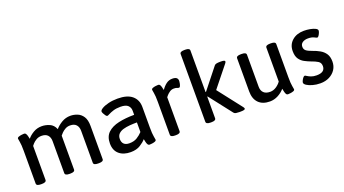

<svg xmlns="http://www.w3.org/2000/svg" viewBox="-58 -1311 3366 1879"><g transform="rotate(-20 1625.0 -372.0)"><path d="M124 2Q78 2 78 -23V-364Q78 -429 72 -458Q66 -487 66 -494Q66 -505 80.5 -510.5Q95 -516 112 -518Q129 -520 137 -520Q150 -520 157 -509Q164 -498 167.5 -482.5Q171 -467 174 -454Q197 -483 236.5 -506.5Q276 -530 324 -530Q365 -530 405 -513Q445 -496 464 -449Q491 -481 532.5 -505.5Q574 -530 622 -530Q659 -530 694.5 -516Q730 -502 753 -467Q776 -432 776 -368V-23Q776 2 730 2H719Q673 2 673 -23V-356Q673 -395 652 -418.5Q631 -442 588 -442Q560 -442 538 -429.5Q516 -417 500.5 -401.5Q485 -386 478 -376Q478 -371 478 -366V-23Q478 2 432 2H422Q376 2 376 -23V-356Q376 -395 355 -418.5Q334 -442 290 -442Q259 -442 234.5 -427Q210 -412 196.5 -396Q183 -380 181 -377V-23Q181 2 135 2Z M1059 7Q984 7 939.5 -31.5Q895 -70 895 -142Q895 -214 937 -253.5Q979 -293 1051 -309Q1123 -325 1214 -325V-368Q1214 -401 1191.5 -423Q1169 -445 1113 -445Q1070 -445 1039 -435Q1008 -425 989.5 -415Q971 -405 965 -405Q957 -405 948 -417Q939 -429 932 -443Q925 -457 925 -464Q925 -478 951 -493.5Q977 -509 1020 -519.5Q1063 -530 1114 -530Q1215 -530 1265.5 -487Q1316 -444 1316 -370V-156Q1316 -90 1322 -61Q1328 -32 1328 -25Q1328 -14 1314 -8.5Q1300 -3 1283 -1Q1266 1 1258 1Q1245 1 1238 -10.5Q1231 -22 1227.5 -38.5Q1224 -55 1221 -69Q1199 -43 1159 -18Q1119 7 1059 7ZM1076 -79Q1124 -79 1156.5 -99Q1189 -119 1214 -146V-246Q1176 -246 1138.5 -243Q1101 -240 1070 -231Q1039 -222 1020 -202.5Q1001 -183 1001 -150Q1001 -116 1020 -97.5Q1039 -79 1076 -79Z M1521 2Q1475 2 1475 -23V-364Q1475 -429 1469 -458Q1463 -487 1463 -494Q1463 -505 1477 -510.5Q1491 -516 1508 -518Q1525 -520 1534 -520Q1547 -520 1553.5 -509Q1560 -498 1563.5 -482.5Q1567 -467 1570 -454Q1593 -488 1621 -509Q1649 -530 1684 -530Q1715 -530 1728.5 -519Q1742 -508 1742 -486Q1742 -477 1739 -462Q1736 -447 1731 -435.5Q1726 -424 1719 -424Q1709 -424 1698.5 -429Q1688 -434 1666 -434Q1642 -434 1622.5 -420.5Q1603 -407 1591 -393Q1579 -379 1577 -376V-23Q1577 2 1532 2Z M1891 2Q1845 2 1845 -23V-728Q1845 -753 1891 -753H1902Q1947 -753 1947 -728V-295H1951L2122 -510Q2129 -519 2144 -522Q2159 -525 2178 -525H2191Q2232 -525 2232 -511Q2232 -503 2222 -491L2051 -278L2244 -30Q2252 -19 2252 -12Q2252 2 2204 2H2190Q2172 2 2156.5 -0.5Q2141 -3 2134 -13L1951 -248L1947 -247V-23Q1947 2 1902 2Z M2509 7Q2433 7 2391.5 -35.5Q2350 -78 2350 -155V-500Q2350 -525 2396 -525H2407Q2453 -525 2453 -500V-167Q2453 -126 2476 -103.5Q2499 -81 2543 -81Q2576 -81 2605.5 -100Q2635 -119 2655 -147V-500Q2655 -525 2701 -525H2712Q2758 -525 2758 -500V-156Q2758 -90 2764 -61Q2770 -32 2770 -25Q2770 -14 2755.5 -8.5Q2741 -3 2724 -1Q2707 1 2699 1Q2686 1 2679.5 -10.5Q2673 -22 2669.5 -38.5Q2666 -55 2663 -69Q2634 -35 2593.5 -14Q2553 7 2509 7Z M3034 9Q2991 9 2954 -1.5Q2917 -12 2895 -26.5Q2873 -41 2873 -56Q2873 -63 2879.5 -77Q2886 -91 2895.5 -102.5Q2905 -114 2913 -114Q2918 -114 2932 -104.5Q2946 -95 2969.5 -86Q2993 -77 3026 -77Q3113 -77 3113 -142Q3113 -177 3086.5 -193.5Q3060 -210 3019 -224Q2987 -236 2956 -252.5Q2925 -269 2905 -298.5Q2885 -328 2885 -380Q2885 -447 2932.5 -488.5Q2980 -530 3055 -530Q3088 -530 3119.5 -524Q3151 -518 3172 -507.5Q3193 -497 3193 -483Q3193 -474 3187 -459.5Q3181 -445 3173 -433.5Q3165 -422 3157 -422Q3152 -422 3129 -434Q3106 -446 3067 -446Q3033 -446 3010.5 -431Q2988 -416 2988 -388Q2988 -361 3006.5 -346Q3025 -331 3068 -316Q3107 -303 3141 -283.5Q3175 -264 3195.5 -233Q3216 -202 3216 -152Q3216 -105 3192.5 -69Q3169 -33 3128 -12Q3087 9 3034 9Z"/></g></svg>

Font: Asap Medium
Style: Regular
Weight: 500
Designer: Pablo Cosgaya
Foundry: Omnibus-Type
Version: Version 3.001; ttfautohint (v1.8.3)